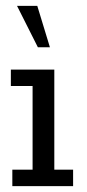

<svg xmlns="http://www.w3.org/2000/svg" viewBox="-20 -634 295 654"><path d="M22 0V-56H91V-341H17V-397H165V-56H229V0ZM109 -473 38 -614H107L150 -473Z"/></svg>

Font: Rokkitt
Style: Regular
Weight: 400
Designer: Vernon Adams
Foundry: Vernon Adams
Version: Version 3.103